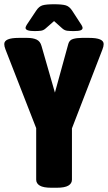

<svg xmlns="http://www.w3.org/2000/svg" viewBox="-31 -880 507 902"><path d="M210 2Q173 2 156 -8Q139 -18 139 -36V-278L-5 -647Q-11 -662 -11 -673Q-11 -702 57 -702H97Q124 -702 141 -694Q158 -686 164 -664L227 -445L290 -674Q295 -692 312.5 -697Q330 -702 353 -702H388Q456 -702 456 -673Q456 -662 450 -647L307 -277V-36Q307 -18 290 -8Q273 2 236 2ZM131 -734Q89 -734 89 -749Q89 -752 91.5 -757.5Q94 -763 101 -773L139 -830Q152 -850 169 -855Q186 -860 223 -860Q260 -860 277.5 -855Q295 -850 308 -830L345 -773Q352 -763 354.5 -757.5Q357 -752 357 -749Q357 -741 347.5 -737.5Q338 -734 315 -734Q298 -734 285 -735.5Q272 -737 261 -747L223 -781L183 -746Q173 -737 160.5 -735.5Q148 -734 131 -734Z"/></svg>

Font: Asap Condensed ExtraBold
Style: Regular
Weight: 800
Width: 3
Designer: Pablo Cosgaya
Foundry: Omnibus-Type
Version: Version 3.001; ttfautohint (v1.8.4.7-5d5b)